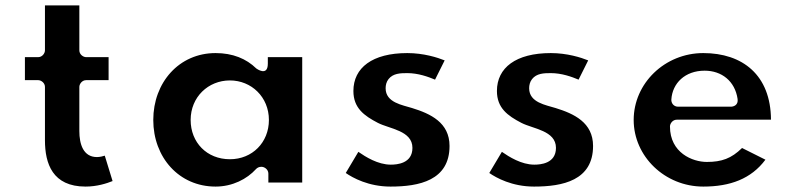

<svg xmlns="http://www.w3.org/2000/svg" viewBox="-20 -699 2946 709"><path d="M146 -513C146 -502.3 136.1 -488 121 -488H72V-403H121C131.7 -403 146 -393.1 146 -378V-181C146 -94.9 173.9 -10 296 -10C337.7 -10 374.1 -21.6 395.7 -30.4L366.9 -124.2C361.2 -122.2 348.8 -119 338 -119C287.6 -119 273 -166.6 273 -215V-378C273 -388.7 282.9 -403 298 -403H381V-488H298C287.3 -488 273 -497.9 273 -513V-679H146Z M546 -256C546 -117.7 641.2 -10 776 -10C838.5 -10 892 -37.8 925.5 -74.8C929.7 -79.5 936.9 -83 944 -83H946C956.7 -83 971 -73.1 971 -58V-25H1096V-488H969V-464C969 -414.5 926.5 -446.1 926.5 -446.1C889.5 -482.3 839.4 -503 776 -503C641.3 -503 546 -394.4 546 -256ZM684 -256C684 -340.7 748.8 -402 829 -402C908.4 -402 973 -340.6 973 -256C973 -172.8 911.4 -111 829 -111C743.7 -111 684 -173.1 684 -256Z M1484 -503C1355 -503 1285 -448.8 1285 -363C1285 -300.2 1324.6 -271.6 1375.5 -245.2C1418 -223.2 1503 -216.8 1503 -153C1503 -94.7 1445.2 -91 1423 -91C1375.3 -91 1329.7 -120 1303.3 -138.3L1256.8 -60.2C1282.6 -42.3 1340.9 -10 1422 -10C1527.6 -10 1640 -32.6 1640 -160C1640 -246.6 1569.6 -279.1 1501.5 -300.1C1467 -311.1 1404 -319.8 1404 -373C1404 -384.3 1406.6 -396.7 1414.8 -407C1431.6 -428.1 1457.9 -429 1484 -429C1524.1 -429 1561.3 -415.5 1586.5 -404.9L1622 -476C1595.7 -486.6 1544.4 -503 1484 -503Z M2014 -503C1885 -503 1815 -448.8 1815 -363C1815 -300.2 1854.6 -271.6 1905.5 -245.2C1948 -223.2 2033 -216.8 2033 -153C2033 -94.7 1975.2 -91 1953 -91C1905.3 -91 1859.7 -120 1833.3 -138.3L1786.8 -60.2C1812.6 -42.3 1870.9 -10 1952 -10C2057.6 -10 2170 -32.6 2170 -160C2170 -246.6 2099.6 -279.1 2031.5 -300.1C1997 -311.1 1934 -319.8 1934 -373C1934 -384.3 1936.6 -396.7 1944.8 -407C1961.6 -428.1 1987.9 -429 2014 -429C2054.1 -429 2091.3 -415.5 2116.5 -404.9L2152 -476C2125.7 -486.6 2074.4 -503 2014 -503Z M2827 -257C2826.1 -422.1 2721.9 -503 2577 -503C2435 -503 2320 -391.4 2320 -256C2320 -121.7 2435 -10 2577 -10C2676 -10 2753.8 -38.5 2806.5 -109.3L2720.2 -152.5C2680.6 -113.7 2645.1 -101 2590 -101C2537.6 -101 2454 -134.4 2454 -232C2454 -242.7 2463.9 -257 2479 -257ZM2484 -305C2467.5 -305 2458.2 -318.7 2459.1 -331.6C2462.9 -391.7 2509.6 -438 2582 -438C2644.9 -438 2694 -399.5 2703.7 -333.7C2707.1 -310.8 2688.8 -305 2679 -305Z"/></svg>

Font: Hussar Ekologiczny
Style: Regular
Weight: 400
Foundry: Cannot Into Space Fonts
Version: Version 0.97